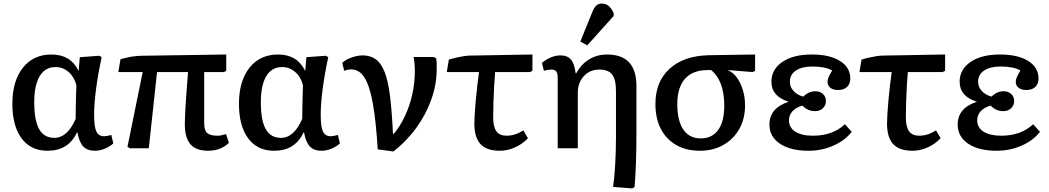

<svg xmlns="http://www.w3.org/2000/svg" viewBox="-20 -827 5853 1071"><path d="M245 14Q152 14 100.5 -55Q49 -124 49 -248Q49 -375 107.5 -449Q166 -523 267 -523Q373 -523 417 -434H419L425 -508L534 -516L547 -508Q527 -415 516 -332Q505 -249 505 -187Q505 -120 517.5 -93.5Q530 -67 561 -67Q572 -67 601 -74L612 -27Q593 -9 564.5 2.5Q536 14 509 14Q468 14 445 -9.5Q422 -33 412 -88H409Q362 14 245 14ZM283 -58Q356 -58 402 -164Q402 -186 402.5 -220.5Q403 -255 404 -290.5Q405 -326 406 -352Q394 -398 362.5 -425.5Q331 -453 290 -453Q232 -453 201.5 -402.5Q171 -352 171 -256Q171 -155 198.5 -106.5Q226 -58 283 -58Z M1141 14Q1074 14 1042.5 -22Q1011 -58 1011 -134Q1011 -154 1012.5 -189Q1014 -224 1017 -266Q1020 -308 1023 -350Q1026 -392 1029 -425H856L810 0H706L691 -8L776 -425H640L652 -496Q667 -501 689 -506Q711 -511 733.5 -513.5Q756 -516 772 -516L1242 -523V-432L1229 -425H1119Q1119 -357 1119 -283.5Q1119 -210 1119 -140Q1119 -100 1135.5 -85Q1152 -70 1194 -70Q1212 -70 1241 -79L1257 -30Q1210 14 1141 14Z M1509 14Q1416 14 1364.5 -55Q1313 -124 1313 -248Q1313 -375 1371.5 -449Q1430 -523 1531 -523Q1637 -523 1681 -434H1683L1689 -508L1798 -516L1811 -508Q1791 -415 1780 -332Q1769 -249 1769 -187Q1769 -120 1781.5 -93.5Q1794 -67 1825 -67Q1836 -67 1865 -74L1876 -27Q1857 -9 1828.5 2.5Q1800 14 1773 14Q1732 14 1709 -9.5Q1686 -33 1676 -88H1673Q1626 14 1509 14ZM1547 -58Q1620 -58 1666 -164Q1666 -186 1666.5 -220.5Q1667 -255 1668 -290.5Q1669 -326 1670 -352Q1658 -398 1626.5 -425.5Q1595 -453 1554 -453Q1496 -453 1465.5 -402.5Q1435 -352 1435 -256Q1435 -155 1462.5 -106.5Q1490 -58 1547 -58Z M2174 18 2087 6Q2077 -156 2059 -254Q2041 -352 2012 -396Q1983 -440 1939 -440Q1920 -440 1900 -432L1889 -476Q1907 -494 1940.5 -506Q1974 -518 2003 -518Q2046 -518 2076 -496.5Q2106 -475 2125.5 -425.5Q2145 -376 2155.5 -291.5Q2166 -207 2172 -81H2177Q2213 -124 2239.5 -181Q2266 -238 2280 -301.5Q2294 -365 2294 -429Q2294 -474 2287 -509H2398L2413 -502Q2415 -492 2415.5 -480.5Q2416 -469 2416 -442Q2416 -357 2386.5 -273.5Q2357 -190 2303 -115Q2249 -40 2174 18Z M2768 14Q2695 14 2660.5 -23Q2626 -60 2626 -138Q2626 -158 2628 -192.5Q2630 -227 2634 -268.5Q2638 -310 2642.5 -351Q2647 -392 2652 -425H2472L2484 -495Q2500 -500 2522 -505Q2544 -510 2566 -513.5Q2588 -517 2603 -517L2950 -523V-432L2936 -425H2742Q2739 -394 2736.5 -350Q2734 -306 2732.5 -258.5Q2731 -211 2731 -171Q2731 -119 2749 -94.5Q2767 -70 2806 -70Q2854 -70 2899 -100L2925 -56Q2894 -23 2852 -4.5Q2810 14 2768 14Z M3507 224 3400 216Q3407 168 3411.5 93Q3416 18 3416 -65V-319Q3416 -384 3394.5 -411.5Q3373 -439 3323 -439Q3271 -439 3237 -402.5Q3203 -366 3203 -309V0H3091V-391Q3091 -418 3083 -428.5Q3075 -439 3055 -439Q3036 -439 3014 -432L3003 -476Q3025 -495 3052 -506.5Q3079 -518 3106 -518Q3145 -518 3165 -494.5Q3185 -471 3191 -418H3194Q3222 -469 3266.5 -496Q3311 -523 3366 -523Q3530 -523 3530 -348V-68Q3530 11 3527.5 80Q3525 149 3520 216ZM3256 -574 3217 -595 3284 -760Q3295 -786 3306.5 -796.5Q3318 -807 3338 -807Q3380 -807 3403 -754V-738Z M3884 14Q3808 14 3752 -18Q3696 -50 3666 -108.5Q3636 -167 3636 -247Q3636 -372 3715.5 -444Q3795 -516 3934 -519L4192 -523V-432L4179 -425L4042 -436V-434Q4070 -423 4091 -393.5Q4112 -364 4124 -324Q4136 -284 4136 -239Q4136 -165 4104 -108Q4072 -51 4015 -18.5Q3958 14 3884 14ZM3889 -55Q3952 -55 3986 -102Q4020 -149 4020 -237Q4020 -376 3947 -436H3926Q3844 -436 3801 -387.5Q3758 -339 3758 -247Q3758 -154 3791.5 -104.5Q3825 -55 3889 -55Z M4490 14Q4389 14 4330.5 -25.5Q4272 -65 4272 -132Q4272 -224 4378 -259V-260Q4283 -290 4283 -371Q4283 -440 4344 -481.5Q4405 -523 4508 -523Q4608 -523 4665.5 -487Q4723 -451 4723 -389Q4723 -359 4705 -342Q4687 -325 4655 -325Q4627 -325 4611.5 -337.5Q4596 -350 4596 -371Q4596 -392 4622 -434Q4583 -456 4512 -456Q4453 -456 4419.5 -433.5Q4386 -411 4386 -371Q4386 -342 4406 -320Q4426 -298 4460 -288Q4492 -318 4527 -318Q4554 -318 4570.5 -303Q4587 -288 4587 -264Q4587 -239 4570 -223Q4553 -207 4527 -207Q4485 -207 4456 -238Q4420 -228 4400.5 -206.5Q4381 -185 4381 -156Q4381 -115 4416.5 -92.5Q4452 -70 4515 -70Q4625 -70 4693 -134L4731 -92Q4695 -44 4629.5 -15Q4564 14 4490 14Z M5070 14Q4997 14 4962.5 -23Q4928 -60 4928 -138Q4928 -158 4930 -192.5Q4932 -227 4936 -268.5Q4940 -310 4944.5 -351Q4949 -392 4954 -425H4774L4786 -495Q4802 -500 4824 -505Q4846 -510 4868 -513.5Q4890 -517 4905 -517L5252 -523V-432L5238 -425H5044Q5041 -394 5038.5 -350Q5036 -306 5034.5 -258.5Q5033 -211 5033 -171Q5033 -119 5051 -94.5Q5069 -70 5108 -70Q5156 -70 5201 -100L5227 -56Q5196 -23 5154 -4.5Q5112 14 5070 14Z M5540 14Q5439 14 5380.5 -25.5Q5322 -65 5322 -132Q5322 -224 5428 -259V-260Q5333 -290 5333 -371Q5333 -440 5394 -481.5Q5455 -523 5558 -523Q5658 -523 5715.5 -487Q5773 -451 5773 -389Q5773 -359 5755 -342Q5737 -325 5705 -325Q5677 -325 5661.5 -337.5Q5646 -350 5646 -371Q5646 -392 5672 -434Q5633 -456 5562 -456Q5503 -456 5469.5 -433.5Q5436 -411 5436 -371Q5436 -342 5456 -320Q5476 -298 5510 -288Q5542 -318 5577 -318Q5604 -318 5620.5 -303Q5637 -288 5637 -264Q5637 -239 5620 -223Q5603 -207 5577 -207Q5535 -207 5506 -238Q5470 -228 5450.5 -206.5Q5431 -185 5431 -156Q5431 -115 5466.5 -92.5Q5502 -70 5565 -70Q5675 -70 5743 -134L5781 -92Q5745 -44 5679.5 -15Q5614 14 5540 14Z"/></svg>

Font: Literata 12pt Medium
Style: Regular
Weight: 500
Designer: Latin by Veronika Burian and Jose Scaglione. Greek by Irene Vlachou. Cyrillic by Vera Evstafieva.
Foundry: TypeTogether
Version: Version 3.002